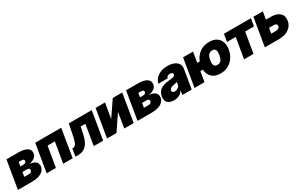

<svg xmlns="http://www.w3.org/2000/svg" viewBox="188 -1899 5034 3254"><g transform="rotate(-30 2704.5 -272.0)"><path d="M-7.8 0 83 -545.9H321.3Q430.7 -545.4 487.8 -508.1Q544.9 -470.7 532.2 -396.5Q525.9 -356 485.1 -324.7Q444.3 -293.5 376 -282.2Q437.5 -279.8 472.7 -260Q507.8 -240.2 521 -210.9Q534.2 -181.6 529.3 -150.4Q516.6 -76.2 449.7 -38.1Q382.8 0 267.6 0ZM227.5 -324.2H290Q313 -323.7 327.6 -334.5Q342.3 -345.2 345.7 -363.3Q348.1 -382.3 335.4 -392.8Q322.8 -403.3 297.9 -403.3H240.2ZM196.3 -137.7H290Q314.5 -137.7 330.1 -149.2Q345.7 -160.6 348.6 -180.7Q352.5 -200.7 340.6 -212.6Q328.6 -224.6 304.7 -224.6H210.9Z M555.2 0 646 -545.9H1154.8L1064 0H878.4L945.8 -399.4H803.2L736.8 0Z M1118.7 0 1141.1 -147.5H1157.7Q1189.9 -147.9 1213.9 -185.3Q1237.8 -222.7 1254.4 -303.7L1303.2 -545.9H1751.5L1660.6 0H1476.1L1542.5 -399.4H1451.7L1419.4 -251Q1398.9 -158.2 1362.8 -103.3Q1326.7 -48.3 1279.1 -24.2Q1231.4 0 1175.3 0Z M1961.9 -250 2164.1 -545.9H2348.6L2257.8 0H2073.2L2122.1 -296.9L1920.9 0H1736.3L1827.1 -545.9H2011.7Z M2333 0 2423.8 -545.9H2662.1Q2771.5 -545.4 2828.6 -508.1Q2885.7 -470.7 2873 -396.5Q2866.7 -356 2825.9 -324.7Q2785.2 -293.5 2716.8 -282.2Q2778.3 -279.8 2813.5 -260Q2848.6 -240.2 2861.8 -210.9Q2875 -181.6 2870.1 -150.4Q2857.4 -76.2 2790.5 -38.1Q2723.6 0 2608.4 0ZM2568.4 -324.2H2630.9Q2653.8 -323.7 2668.5 -334.5Q2683.1 -345.2 2686.5 -363.3Q2689 -382.3 2676.3 -392.8Q2663.6 -403.3 2638.7 -403.3H2581.1ZM2537.1 -137.7H2630.9Q2655.3 -137.7 2670.9 -149.2Q2686.5 -160.6 2689.5 -180.7Q2693.4 -200.7 2681.4 -212.6Q2669.4 -224.6 2645.5 -224.6H2551.8Z M3047.4 8.8Q2969.2 8.3 2925.8 -30.5Q2882.3 -69.3 2896 -150.4Q2906.2 -210.4 2939 -247.1Q2971.7 -283.7 3020 -301.8Q3068.4 -319.8 3125.5 -324.2Q3194.3 -329.6 3225.1 -339.1Q3255.9 -348.6 3260.3 -372.1V-374Q3263.2 -395 3248.8 -406.2Q3234.4 -417.5 3208.5 -418Q3181.2 -417.5 3161.1 -405.5Q3141.1 -393.6 3133.3 -368.2H2953.6Q2964.8 -418 3000.2 -460Q3035.6 -502 3094.5 -527.3Q3153.3 -552.7 3234.9 -552.7Q3312 -552.7 3364.5 -529.1Q3417 -505.4 3440.7 -464.8Q3464.4 -424.3 3455.6 -374L3393.1 0H3210.4L3223.1 -77.1H3219.2Q3187 -31.2 3143.8 -11.5Q3100.6 8.3 3047.4 8.8ZM3132.3 -115.2Q3165.5 -115.2 3195.6 -135.7Q3225.6 -156.2 3231.9 -193.4L3238.8 -238.3Q3222.7 -231.9 3201.9 -227.5Q3181.2 -223.1 3157.7 -218.8Q3122.6 -213.4 3104.2 -198.5Q3085.9 -183.6 3082.5 -162.1Q3079.1 -139.6 3093 -127.4Q3106.9 -115.2 3132.3 -115.2Z M3956.5 9.8Q3849.1 9.8 3790 -47.6Q3731 -105 3726.1 -197.3H3676.8L3644 0H3448.7L3539.6 -545.9H3734.9L3701.2 -344.7H3749.5Q3784.2 -438 3862.5 -495.4Q3940.9 -552.7 4050.3 -552.7Q4136.2 -552.7 4191.2 -516.8Q4246.1 -481 4268.1 -418.2Q4290 -355.5 4276.9 -274.4Q4263.2 -192.9 4220 -128.4Q4176.8 -64 4109.6 -27.1Q4042.5 9.8 3956.5 9.8ZM3981.9 -143.6Q4031.2 -143.6 4056.6 -178Q4082 -212.4 4091.3 -274.4Q4102.1 -335.9 4087.9 -368.9Q4073.7 -401.9 4024.9 -402.3Q3976.1 -401.9 3950.4 -369.4Q3924.8 -336.9 3914.6 -274.4Q3903.3 -211.4 3918.2 -177.5Q3933.1 -143.6 3981.9 -143.6Z M4314.5 -399.4 4338.9 -545.9H4867.2L4842.8 -399.4H4669.9L4602.5 0H4418L4485.4 -399.4Z M5385.7 -196.3Q5370.6 -105 5294.7 -52.5Q5218.8 0 5101.6 0H4825.2L4916 -545.9H5100.6L5075.7 -397.5H5168.9Q5285.2 -397.9 5343.3 -344Q5401.4 -290 5385.7 -196.3ZM5034.2 -146.5H5126Q5156.2 -146.5 5178.2 -160.6Q5200.2 -174.8 5204.1 -197.3Q5208 -221.2 5191.2 -236.3Q5174.3 -251.5 5144.5 -251H5051.8Z"/></g></svg>

Font: Inter Tight Black
Style: Italic
Weight: 900
Italic angle: -9.39999°
Designer: Rasmus Andersson
Foundry: rsms
Version: Version 3.004; ttfautohint (v1.8.4.7-5d5b)